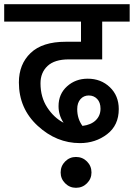

<svg xmlns="http://www.w3.org/2000/svg" viewBox="-40 -674 638 915"><path d="M288 -391Q220 -391 186.5 -359.5Q153 -328 153 -277Q153 -211 185 -162Q217 -113 263 -89Q239 -125 239 -168Q239 -226 279.5 -262.5Q320 -299 378 -299Q441 -299 483.5 -258.5Q526 -218 526 -154Q526 -77 470.5 -34.5Q415 8 341 8Q229 8 139.5 -74.5Q50 -157 50 -281Q50 -368 106 -421.5Q162 -475 273 -475H346V-571H-20V-654H578V-571H447V-391ZM328 -154Q328 -108 353 -74Q394 -79 416.5 -101Q439 -123 439 -156Q439 -186 423 -202.5Q407 -219 383 -219Q359 -219 343.5 -201.5Q328 -184 328 -154ZM322 74Q353 74 374.5 95.5Q396 117 396 148Q396 178 374.5 199.5Q353 221 322 221Q292 221 270.5 199.5Q249 178 249 148Q249 117 270.5 95.5Q292 74 322 74Z"/></svg>

Font: Martel Sans DemiBold
Style: Regular
Weight: 600
Designer: Dan Reynolds and Mathieu Réguer
Foundry: Dan Reynolds and Mathieu Réguer
Version: Version 1.001;PS 001.001;hotconv 1.0.70;makeotf.lib2.5.58329